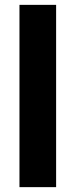

<svg xmlns="http://www.w3.org/2000/svg" viewBox="-20 -770 311 790"><path d="M60.1 0V-750H210.9V0Z"/></svg>

Font: Orkney
Style: Bold
Weight: 700
Designer: Samuel Oakes and Alfredo Marco Pradil
Foundry: Alfredo Marco Pradil
Version: 1.0